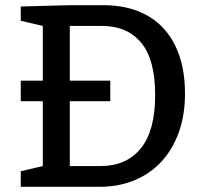

<svg xmlns="http://www.w3.org/2000/svg" viewBox="-20 -720 773 740"><path d="M60 -330V-409H145V-620L60 -640V-695L250 -700H378Q452 -700 510.5 -677.5Q569 -655 609.5 -611.5Q650 -568 671.5 -504.5Q693 -441 693 -359Q693 -277 669.5 -211Q646 -145 603 -98Q560 -51 499 -25.5Q438 0 363 0H60V-60L145 -80V-330ZM249 -620V-409H405V-330H249V-80H368Q467 -80 522.5 -148Q578 -216 578 -353Q578 -491 524 -555.5Q470 -620 373 -620Z"/></svg>

Font: Bitter
Style: Regular
Weight: 400
Designer: Sol Matas
Foundry: Sol Matas
Version: Version 1.001